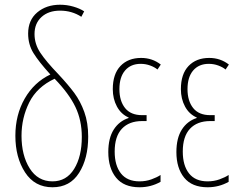

<svg xmlns="http://www.w3.org/2000/svg" viewBox="-20 -782 1013 812"><path d="M336 -734 324 -711Q284 -737 234 -737Q185 -737 155.5 -710Q126 -683 126 -638Q126 -596 150.5 -559Q175 -522 227 -468Q269 -423 294.5 -388.5Q320 -354 336.5 -308.5Q353 -263 353 -204Q353 -112 314.5 -51Q276 10 202 10Q127 10 86 -53Q45 -116 45 -208Q45 -296 84.5 -365Q124 -434 193 -467Q144 -521 121.5 -557.5Q99 -594 99 -640Q99 -697 137.5 -729.5Q176 -762 234 -762Q263 -762 290.5 -754Q318 -746 336 -734ZM71 -208Q71 -125 105.5 -70Q140 -15 202 -15Q261 -15 293.5 -67.5Q326 -120 326 -203Q326 -273 299 -329.5Q272 -386 211 -449Q136 -414 103.5 -348.5Q71 -283 71 -208Z M600 -270H581Q526 -270 495.5 -237.5Q465 -205 465 -141Q465 -82 491.5 -48.5Q518 -15 570 -15Q597 -15 620.5 -23.5Q644 -32 659 -42V-13Q618 10 570 10Q504 10 471 -30.5Q438 -71 438 -139Q438 -198 461 -234Q484 -270 524 -283V-285Q492 -299 474.5 -331.5Q457 -364 457 -405Q457 -469 489.5 -503Q522 -537 577 -537Q624 -537 660 -509L646 -488Q634 -498 615 -505Q596 -512 575 -512Q533 -512 509 -484Q485 -456 485 -405Q485 -355 509 -325Q533 -295 581 -295H600Z M888 -270H869Q814 -270 783.5 -237.5Q753 -205 753 -141Q753 -82 779.5 -48.5Q806 -15 858 -15Q885 -15 908.5 -23.5Q932 -32 947 -42V-13Q906 10 858 10Q792 10 759 -30.5Q726 -71 726 -139Q726 -198 749 -234Q772 -270 812 -283V-285Q780 -299 762.5 -331.5Q745 -364 745 -405Q745 -469 777.5 -503Q810 -537 865 -537Q912 -537 948 -509L934 -488Q922 -498 903 -505Q884 -512 863 -512Q821 -512 797 -484Q773 -456 773 -405Q773 -355 797 -325Q821 -295 869 -295H888Z"/></svg>

Font: Noto Sans Display Thin Cond
Style: Regular
Weight: 250
Width: 3
Designer: Monotype Design team
Foundry: Monotype Imaging Inc.
Version: Version 1.000